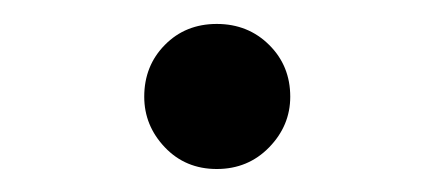

<svg xmlns="http://www.w3.org/2000/svg" viewBox="-20 -128 367 162"><path d="M162.9 14.6Q136.5 14.6 119.1 -3.7Q101.7 -22 101.7 -46.4Q101.7 -72.5 119.1 -90.1Q136.5 -107.8 162.9 -107.8Q189.3 -107.8 207.1 -90.1Q224.9 -72.5 224.9 -46.4Q224.9 -22 207.1 -3.7Q189.3 14.6 162.9 14.6Z"/></svg>

Font: Source Han Serif JP VF
Style: Regular
Weight: 250
Designer: Ryoko NISHIZUKA 西塚涼子 (kana & ideographs); Frank Grießhammer (Latin, Greek & Cyrillic); Wenlong ZHANG 张文龙 (bopomofo); San
Foundry: Adobe
Version: Version 2.001;hotconv 1.1.0;makeotfexe 2.6.0